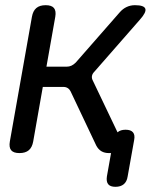

<svg xmlns="http://www.w3.org/2000/svg" viewBox="-20 -580 640 740"><path d="M425 140Q405 140 397 130Q389 120 392 100L408 10H400Q383 10 371 3Q359 -4 351 -19L252 -228Q248 -236 241 -240.5Q234 -245 224 -245H145L108 -35Q104 -12 91 -1Q78 10 55 10Q32 10 23 -1Q14 -12 18 -35L103 -515Q107 -538 120 -549Q133 -560 156 -560Q179 -560 188 -549Q197 -538 193 -515L159 -323H237Q247 -323 255.5 -327Q264 -331 272 -339L441 -532Q453 -546 468 -553Q483 -560 500 -560Q535 -560 540 -546.5Q545 -533 519 -504L344 -304Q336 -296 334.5 -287.5Q333 -279 337 -271L433 -70Q444 -80 464 -80Q484 -80 492.5 -70Q501 -60 497 -40L472 100Q469 120 457 130Q445 140 425 140Z"/></svg>

Font: Maple Mono NL
Style: Italic
Weight: 400
Italic angle: -10°
Monospace: yes
Designer: subframe7536
Version: Version 7.000